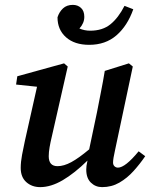

<svg xmlns="http://www.w3.org/2000/svg" viewBox="-20 -754 621 788"><path d="M399 14Q372 14 353 -4.5Q334 -23 334 -58Q334 -65 335 -73.5Q336 -82 339 -95Q286 -43 237.5 -14.5Q189 14 145 14Q111 14 88 -6.5Q65 -27 65 -65Q65 -89 70.5 -118.5Q76 -148 82 -175L132 -398L46 -407L51 -441L243 -494L258 -481L193 -195Q187 -170 183.5 -149.5Q180 -129 180 -113Q180 -72 216 -72Q242 -72 272.5 -88.5Q303 -105 346 -141L378 -293Q386 -335 394.5 -377.5Q403 -420 410 -463L509 -494L525 -481L452 -137Q444 -102 444 -87Q444 -77 450 -71.5Q456 -66 464 -66Q494 -66 549 -133L576 -113Q555 -82 528.5 -52.5Q502 -23 470 -4.5Q438 14 399 14ZM346 -570Q286 -570 251 -601Q216 -632 216 -683Q223 -705 238.5 -719.5Q254 -734 279 -734Q299 -734 312.5 -721.5Q326 -709 326 -685Q326 -659 306 -637Q327 -628 350 -628Q401 -628 433.5 -654.5Q466 -681 491 -730L527 -716Q503 -648 458 -609Q413 -570 346 -570Z"/></svg>

Font: Source Serif 4 Semibold
Style: Italic
Weight: 600
Italic angle: -12°
Designer: Frank Grießhammer
Foundry: Adobe
Version: Version 4.005;hotconv 1.1.0;makeotfexe 2.6.0